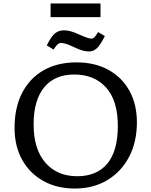

<svg xmlns="http://www.w3.org/2000/svg" viewBox="-20 -1074 874 1108"><path d="M412 14Q308 14 229.5 -30Q151 -74 107.5 -152.5Q64 -231 64 -336Q64 -452 107 -536.5Q150 -621 230 -667.5Q310 -714 422 -714Q527 -714 605.5 -671Q684 -628 727 -550Q770 -472 770 -368Q770 -254 724.5 -168Q679 -82 598.5 -34Q518 14 412 14ZM425 -57Q539 -57 599.5 -130Q660 -203 660 -348Q660 -493 592.5 -568.5Q525 -644 408 -644Q296 -644 235 -570Q174 -496 174 -356Q174 -213 242 -135Q310 -57 425 -57ZM494 -777Q475 -777 456 -782.5Q437 -788 409 -801Q374 -818 357.5 -822Q341 -826 333 -826Q322 -826 313 -818.5Q304 -811 289 -788L250 -812Q276 -865 298 -882Q320 -899 348 -899Q367 -899 386.5 -894Q406 -889 437 -875Q468 -861 484 -856Q500 -851 507 -851Q517 -851 525 -859Q533 -867 546 -889L585 -866Q558 -812 538 -794.5Q518 -777 494 -777ZM272 -975V-1054H560V-975Z"/></svg>

Font: Literata 7pt
Style: Regular
Weight: 400
Designer: Latin by Veronika Burian and Jose Scaglione. Greek by Irene Vlachou. Cyrillic by Vera Evstafieva.
Foundry: TypeTogether
Version: Version 3.002